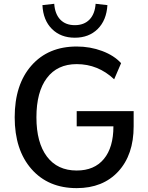

<svg xmlns="http://www.w3.org/2000/svg" viewBox="-20 -971 771 1001"><path d="M379.9 -636.7Q279.3 -636.7 224.6 -564.5Q169.9 -492.2 169.9 -359.4Q169.9 -227.5 224.6 -154.8Q279.3 -82 379.9 -82Q471.7 -82 521.5 -142.1Q571.3 -202.1 571.3 -312.5H379.9V-391.6H676.8V-312.5Q676.8 -164.1 596.7 -77.1Q516.6 9.8 379.9 9.8Q231.4 9.8 144 -89.8Q56.6 -189.5 56.6 -359.4Q56.6 -530.3 144 -629.4Q231.4 -728.5 379.9 -728.5Q450.2 -728.5 512.7 -705.1Q575.2 -681.6 611.3 -641.6L575.2 -557.6Q491.2 -636.7 379.9 -636.7ZM201.2 -944.3 262.7 -951.2Q266.6 -897.5 294.4 -868.7Q322.3 -839.8 370.1 -839.8Q418 -839.8 446.3 -868.7Q474.6 -897.5 478.5 -951.2L540 -944.3Q535.2 -865.2 489.3 -819.8Q443.4 -774.4 370.1 -774.4Q296.9 -774.4 251 -819.8Q205.1 -865.2 201.2 -944.3Z"/></svg>

Font: Min Sans Medium
Style: Regular
Weight: 500
Designer: Jinseong-Kim, NotoSansCJK, Nunito
Foundry: Jinseong-Kim
Version: Version 1.400;Glyphs 3.1.2 (3151)